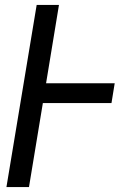

<svg xmlns="http://www.w3.org/2000/svg" viewBox="-20 -755 540 775"><path d="M6 0 128 -735H218L166 -419H443L430 -339H153L97 0Z"/></svg>

Font: Iosevka Curly Medium Oblique
Style: Regular
Weight: 500
Italic angle: -9°
Monospace: yes
Designer: Belleve Invis
Foundry: Belleve Invis
Version: Version 11.1.0; ttfautohint (v1.8.3)